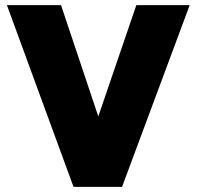

<svg xmlns="http://www.w3.org/2000/svg" viewBox="-20 -732 770 752"><path d="M268 0 7 -712H219L365 -276L514 -712H723L458 0Z"/></svg>

Font: Outfit Black
Style: Regular
Weight: 900
Designer: Rodrigo Fuenzalida
Foundry: fragTYPE
Version: Version 1.100; ttfautohint (v1.8.4.7-5d5b)